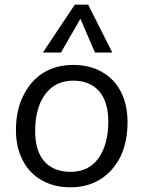

<svg xmlns="http://www.w3.org/2000/svg" viewBox="-20 -792 612 819"><path d="M280 7Q211 7 158 -23Q105 -53 77 -108Q48 -164 48 -236Q48 -321 79 -383Q110 -447 164 -481Q219 -515 292 -515Q363 -515 415 -485Q468 -455 496 -400Q524 -345 524 -271Q524 -187 494 -124Q462 -61 408 -27Q353 7 280 7ZM282 -59Q358 -59 400 -117Q442 -176 442 -274Q442 -357 403 -403Q363 -448 292 -448Q216 -448 173 -390Q130 -332 130 -233Q130 -148 169 -104Q208 -59 282 -59ZM240 -568H163L299 -772H356L459 -568H385L323 -712Z"/></svg>

Font: PRinguin Sans
Style: Italic
Weight: 400
Designer: Vernon Adams
Foundry: Vernon Adams
Version: ""